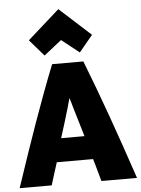

<svg xmlns="http://www.w3.org/2000/svg" viewBox="-66 -1075 834 1139"><g transform="rotate(-5 351.5 -506.0)"><path d="M703 13H491C463 -90 458 -103 453 -121H237C224 -78 207 -30 195 13H4C96 -262 174 -487 260 -703H446C531 -486 610 -263 703 13ZM414 -261C396 -319 381 -375 364 -429C355 -460 348 -486 345 -494C343 -488 336 -463 329 -437C313 -380 294 -322 275 -261ZM325 -841 220 -758 135 -856 325 -1025 511 -856 430 -758Z"/></g></svg>

Font: Repo Black
Style: Regular
Weight: 900
Designer: Stefan Peev
Foundry: Context Ltd
Version: Version 1.502